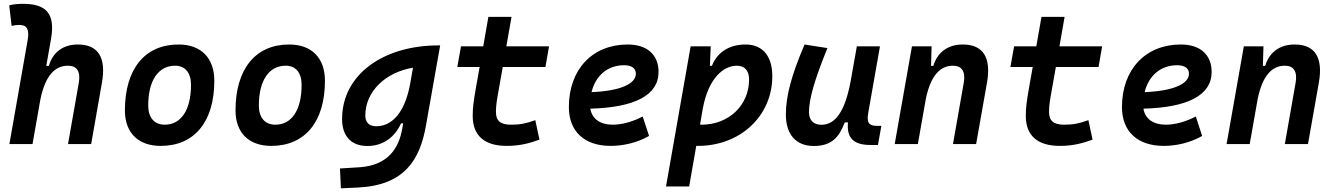

<svg xmlns="http://www.w3.org/2000/svg" viewBox="-20 -763 7071 1017"><path d="M340.3 0H462.9L520 -325.2C543.5 -458.5 500 -527.3 392.1 -527.3C314.5 -527.3 259.3 -486.3 238.8 -414.1H225.1L250 -555.2C273.4 -686.5 229 -742.7 103 -742.7C78.1 -742.7 53.2 -740.7 28.8 -734.9L41.5 -625.5C55.7 -629.4 69.8 -630.9 84 -630.9C122.1 -630.9 136.7 -606.4 126.5 -550.3L29.8 0H152.3L193.8 -235.8C221.2 -370.1 275.9 -415 340.3 -415C387.2 -415 407.7 -384.3 397.5 -325.2Z M831.1 9.8C1009.8 9.8 1115.2 -118.2 1115.2 -335C1115.2 -456.1 1044.9 -527.3 925.8 -527.3C747.1 -527.3 641.6 -397.5 641.6 -177.7C641.6 -60.1 711.9 9.8 831.1 9.8ZM852.5 -102.5C797.4 -102.5 765.1 -140.1 765.1 -203.6C765.1 -336.4 818.4 -415 907.7 -415C960.9 -415 991.7 -377.4 991.7 -314C991.7 -181.2 939.9 -102.5 852.5 -102.5Z M1417 9.8C1595.7 9.8 1701.2 -118.2 1701.2 -335C1701.2 -456.1 1630.9 -527.3 1511.7 -527.3C1333 -527.3 1227.5 -397.5 1227.5 -177.7C1227.5 -60.1 1297.9 9.8 1417 9.8ZM1438.5 -102.5C1383.3 -102.5 1351.1 -140.1 1351.1 -203.6C1351.1 -336.4 1404.3 -415 1493.7 -415C1546.9 -415 1577.6 -377.4 1577.6 -314C1577.6 -181.2 1525.9 -102.5 1438.5 -102.5Z M1785.6 234.4 1873.5 230.5C2121.6 219.2 2204.1 85 2236.3 -98.1L2311.5 -522.5H2302.2C2011.7 -522.5 1792 -369.1 1792 -132.3C1792 -42 1840.3 10.3 1925.8 10.3C2006.3 10.3 2069.3 -32.7 2104.5 -109.9H2115.7L2110.8 -82.5C2093.8 17.6 2038.6 113.3 1883.3 123L1780.8 129.4ZM2167.5 -404.3 2151.4 -313C2124 -171.4 2060.1 -94.2 1972.2 -94.2C1936 -94.2 1915 -114.7 1915 -150.4C1915 -279.3 2022.5 -380.4 2167.5 -404.3Z M2664.6 9.8C2735.8 9.8 2788.1 -5.4 2837.4 -23.4L2815.4 -126.5C2765.1 -108.4 2734.9 -102.5 2686.5 -102.5C2631.3 -102.5 2606.9 -123 2606.9 -169.9C2606.9 -206.1 2611.8 -231.9 2623 -295.4L2643.1 -408.2H2869.1L2888.2 -517.6H2662.1L2689.5 -673.8H2566.9L2539.6 -517.6H2421.9L2402.3 -408.2H2520.5L2500.5 -295.4C2487.8 -223.1 2483.9 -191.4 2483.9 -148.4C2483.9 -44.4 2546.4 9.8 2664.6 9.8Z M3225.6 -102.5C3158.2 -102.5 3115.7 -133.8 3106.9 -187.5C3339.8 -193.4 3468.3 -257.8 3468.3 -381.8C3468.3 -473.1 3407.7 -527.3 3305.2 -527.3C3117.7 -527.3 2993.2 -395 2993.2 -195.8C2993.2 -66.4 3075.7 9.8 3215.3 9.8C3280.3 9.8 3355.5 -6.8 3418 -43L3384.3 -146C3333 -118.7 3274.4 -102.5 3225.6 -102.5ZM3113.3 -274.9C3134.8 -362.8 3198.7 -417.5 3285.6 -417.5C3325.7 -417.5 3348.1 -400.9 3348.1 -373C3348.1 -316.9 3261.7 -281.2 3113.3 -274.9Z M3630.4 224.6 3668 9.8C3670.9 9.8 3673.8 9.8 3676.8 9.8C3901.4 9.8 4070.8 -148.9 4070.8 -359.4C4070.8 -466.8 4019 -527.3 3928.7 -527.3C3843.8 -527.3 3779.3 -486.8 3751 -414.6H3740.2L3744.6 -517.6H3638.2L3507.8 224.6ZM3688 -102.5 3703.1 -190.4C3732.9 -348.1 3811.5 -415 3883.3 -415C3924.3 -415 3947.8 -388.7 3947.8 -341.8C3947.8 -205.1 3839.8 -102.5 3696.3 -102.5C3693.4 -102.5 3690.4 -102.5 3688 -102.5Z M4290.5 10.3C4385.7 10.3 4424.8 -36.6 4454.6 -114.7H4471.7C4463.4 -33.2 4501 4.9 4589.4 4.9H4630.4L4648.4 -96.2H4626C4581.5 -96.2 4569.8 -113.8 4579.1 -166L4641.1 -517.6H4518.6L4484.4 -325.2V-325.7C4456.5 -181.2 4408.7 -102.1 4331.1 -102.1C4289.1 -102.1 4265.1 -126.5 4265.1 -168.9C4265.1 -239.7 4294.9 -341.3 4362.8 -508.3L4241.7 -527.3C4171.9 -364.3 4142.6 -253.4 4142.6 -156.7C4142.6 -50.8 4196.3 10.3 4290.5 10.3Z M4719.2 0H4841.8L4883.8 -237.8C4910.6 -370.1 4964.8 -415 5027.8 -415C5074.7 -415 5095.2 -384.3 5085 -325.2L5027.8 0H5150.4L5208 -325.2C5231.4 -458.5 5187.5 -527.3 5079.6 -527.3C5001 -527.3 4945.3 -486.3 4923.8 -414.1H4911.6L4914.6 -517.6H4810.5Z M5594.2 9.8C5665.5 9.8 5717.8 -5.4 5767.1 -23.4L5745.1 -126.5C5694.8 -108.4 5664.6 -102.5 5616.2 -102.5C5561 -102.5 5536.6 -123 5536.6 -169.9C5536.6 -206.1 5541.5 -231.9 5552.7 -295.4L5572.8 -408.2H5798.8L5817.9 -517.6H5591.8L5619.1 -673.8H5496.6L5469.2 -517.6H5351.6L5332 -408.2H5450.2L5430.2 -295.4C5417.5 -223.1 5413.6 -191.4 5413.6 -148.4C5413.6 -44.4 5476.1 9.8 5594.2 9.8Z M6155.3 -102.5C6087.9 -102.5 6045.4 -133.8 6036.6 -187.5C6269.5 -193.4 6397.9 -257.8 6397.9 -381.8C6397.9 -473.1 6337.4 -527.3 6234.9 -527.3C6047.4 -527.3 5922.9 -395 5922.9 -195.8C5922.9 -66.4 6005.4 9.8 6145 9.8C6210 9.8 6285.2 -6.8 6347.7 -43L6314 -146C6262.7 -118.7 6204.1 -102.5 6155.3 -102.5ZM6043 -274.9C6064.5 -362.8 6128.4 -417.5 6215.3 -417.5C6255.4 -417.5 6277.8 -400.9 6277.8 -373C6277.8 -316.9 6191.4 -281.2 6043 -274.9Z M6477.1 0H6599.6L6641.6 -237.8C6668.5 -370.1 6722.7 -415 6785.6 -415C6832.5 -415 6853 -384.3 6842.8 -325.2L6785.6 0H6908.2L6965.8 -325.2C6989.3 -458.5 6945.3 -527.3 6837.4 -527.3C6758.8 -527.3 6703.1 -486.3 6681.6 -414.1H6669.4L6672.4 -517.6H6568.4Z"/></svg>

Font: Cascadia Mono PL SemiBold
Style: Italic
Weight: 600
Italic angle: -10°
Monospace: yes
Designer: Aaron Bell
Foundry: Saja Typeworks
Version: Version 2404.023